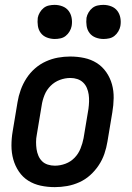

<svg xmlns="http://www.w3.org/2000/svg" viewBox="-20 -760 540 788"><path d="M205 8Q175 8 147 2Q119 -4 96 -18.5Q73 -33 57.5 -56Q42 -79 34.5 -106Q27 -133 27 -162.5Q27 -192 32 -221L52 -341Q56 -366 65 -391Q74 -416 88.5 -438.5Q103 -461 123.5 -479Q144 -497 168.5 -508Q193 -519 218 -523.5Q243 -528 268 -528Q298 -528 326 -522Q354 -516 377 -501.5Q400 -487 416 -464Q432 -441 439.5 -414Q447 -387 446.5 -357.5Q446 -328 441 -299L421 -179Q417 -154 408.5 -129Q400 -104 385 -81.5Q370 -59 350 -41Q330 -23 305.5 -12Q281 -1 255.5 3.5Q230 8 205 8ZM205 -80Q227 -80 248.5 -88Q270 -96 286 -112.5Q302 -129 310.5 -150.5Q319 -172 323 -193L343 -313Q345 -328 345.5 -343Q346 -358 344 -372Q342 -386 336.5 -399Q331 -412 321 -421.5Q311 -431 297.5 -435.5Q284 -440 269 -440Q247 -440 225.5 -432Q204 -424 187.5 -407.5Q171 -391 162.5 -369.5Q154 -348 151 -327L131 -207Q128 -192 128 -177Q128 -162 130 -148Q132 -134 137.5 -121Q143 -108 152.5 -98.5Q162 -89 176 -84.5Q190 -80 205 -80ZM405 -600Q388 -600 372.5 -606Q357 -612 347.5 -624.5Q338 -637 335.5 -653.5Q333 -670 335 -687Q337 -698 343.5 -709Q350 -720 359.5 -727.5Q369 -735 381 -737.5Q393 -740 404 -740Q421 -740 436.5 -734Q452 -728 461.5 -715.5Q471 -703 474 -686.5Q477 -670 474 -653Q472 -642 465.5 -631Q459 -620 449.5 -612.5Q440 -605 428 -602.5Q416 -600 405 -600ZM205 -600Q188 -600 172.5 -606Q157 -612 147.5 -624.5Q138 -637 135.5 -653.5Q133 -670 135 -687Q137 -698 143.5 -709Q150 -720 159.5 -727.5Q169 -735 181 -737.5Q193 -740 204 -740Q221 -740 236.5 -734Q252 -728 261.5 -715.5Q271 -703 274 -686.5Q277 -670 274 -653Q272 -642 265.5 -631Q259 -620 249.5 -612.5Q240 -605 228 -602.5Q216 -600 205 -600Z"/></svg>

Font: Iosevka Term Curly Semibold
Style: Italic
Weight: 600
Italic angle: -9°
Designer: Belleve Invis
Foundry: Belleve Invis
Version: Version 32.3.0